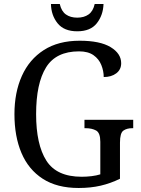

<svg xmlns="http://www.w3.org/2000/svg" viewBox="-20 -927 703 957"><path d="M372 10Q264 10 193 -36Q122 -82 87 -164.5Q52 -247 52 -358Q52 -466 89 -548.5Q126 -631 198.5 -677.5Q271 -724 377 -724Q479 -724 531.5 -692Q584 -660 584 -612Q584 -580 559.5 -561.5Q535 -543 497 -543Q497 -573 485 -603Q473 -633 446 -652Q419 -671 374 -671Q259 -671 209.5 -591Q160 -511 160 -358Q160 -207 211 -126.5Q262 -46 387 -46Q412 -46 436.5 -49Q461 -52 480 -58V-220Q480 -265 459 -276.5Q438 -288 407 -288H401V-330H644V-288H639Q612 -288 595 -276Q578 -264 578 -216V-36Q531 -13 481.5 -1.5Q432 10 372 10ZM365 -771Q299 -771 267 -811Q235 -851 234 -907H278Q286 -871 308.5 -855Q331 -839 365 -839Q399 -839 421.5 -855Q444 -871 452 -907H496Q494 -851 462.5 -811Q431 -771 365 -771Z"/></svg>

Font: Noto Serif Tamil SemiCondensed
Style: Italic
Weight: 400
Width: 4
Italic angle: -12°
Designer: Indian Type Foundry, Tom Grace, and the Monotype Design Team
Foundry: Monotype Imaging Inc.
Version: Version 2.003; ttfautohint (v1.8.4.7-5d5b)